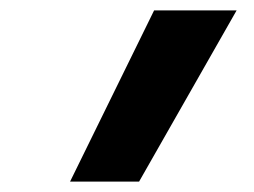

<svg xmlns="http://www.w3.org/2000/svg" viewBox="-20 -792 490 370"><path d="M115 -442 277 -772H436L248 -442Z"/></svg>

Font: Iosevka Etoile XBdObl
Style: Regular
Weight: 800
Italic angle: -9°
Designer: Belleve Invis
Foundry: Belleve Invis
Version: Version 15.5.2; ttfautohint (v1.8.4)